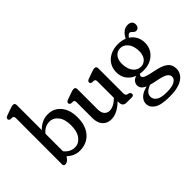

<svg xmlns="http://www.w3.org/2000/svg" viewBox="-162 -1142 1793 1793"><g transform="rotate(-45 735.0 -245.0)"><path d="M152 -708.5V-378.5Q182 -410 218.2 -427Q254.5 -444 295.5 -444Q374 -444 423.5 -385.5Q473 -327 473 -226Q473 -149 446.2 -96.5Q419.5 -44 373.8 -17Q328 10 271 10Q233 10 200.5 -4Q168 -18 143.5 -42.5L119 -12Q107.5 -3 97.8 0.5Q88 4 80.5 4Q59.5 4 59.5 -19.5L60 -627Q60 -641.5 56 -647.5Q52 -653.5 42 -656L15 -657Q-2.5 -663 -2.5 -677.5Q-2.5 -686 2.5 -691.8Q7.5 -697.5 21 -702.5L85.5 -725.5Q102 -731.5 111 -733.8Q120 -736 127.5 -736Q152 -736 152 -708.5ZM257 -384.5Q196 -384.5 152 -330V-99.5Q194.5 -44.5 257.5 -44.5Q308 -44.5 342.8 -89.5Q377.5 -134.5 377.5 -216Q377.5 -296.5 343.2 -340.5Q309 -384.5 257 -384.5Z M565.5 -123V-331.5Q565.5 -346 561.5 -352Q557.5 -358 548 -360.5L520.5 -361.5Q503 -367.5 503 -382Q503 -390.5 508 -396.2Q513 -402 527 -407L591 -430Q607.5 -436 616.5 -438.2Q625.5 -440.5 633 -440.5Q657.5 -440.5 657.5 -413V-146.5Q657.5 -103 677.5 -80.2Q697.5 -57.5 730 -57.5Q753.5 -57.5 780.2 -70.2Q807 -83 836 -110.5L841 -115.5V-331.5Q841 -346 837 -352Q833 -358 823.5 -360.5L796 -361.5Q778.5 -367.5 778.5 -382Q778.5 -390.5 783.8 -396.2Q789 -402 802.5 -407L866.5 -430Q883 -436 892 -438.2Q901 -440.5 908.5 -440.5Q933 -440.5 933 -413V-84.5Q933 -68 938 -60.2Q943 -52.5 953 -49.5L971 -45.5Q988 -37 988 -21.5Q988 0 963 0H893.5Q843.5 0 843.5 -51V-68.5Q800 -27 760.8 -8Q721.5 11 683.5 11Q630.5 11 598 -24Q565.5 -59 565.5 -123Z M1278 -27Q1368.5 -10.5 1408 19.8Q1447.5 50 1447.5 106.5Q1447.5 168.5 1389.8 207.2Q1332 246 1216 246Q1107 246 1059.8 215Q1012.5 184 1012.5 136.5Q1012.5 100 1041.5 70.2Q1070.5 40.5 1133 25Q1099 10 1087.2 -7.5Q1075.5 -25 1075.5 -44.5Q1075.5 -66 1089.5 -84.8Q1103.5 -103.5 1133.5 -113.5Q1082.5 -132.5 1053.8 -172.8Q1025 -213 1025 -267.5Q1025 -320 1050 -359.8Q1075 -399.5 1119.5 -421.8Q1164 -444 1222.5 -444Q1270 -444 1309 -428L1312 -433Q1332.5 -471.5 1358 -489.2Q1383.5 -507 1413.5 -507Q1440 -507 1455.5 -493.8Q1471 -480.5 1471 -456.5Q1471 -435 1460.2 -422.5Q1449.5 -410 1431.5 -410Q1417 -410 1408.5 -418Q1400 -426 1392.2 -434Q1384.5 -442 1373 -442Q1357.5 -442 1337 -413Q1372.5 -390.5 1391.8 -354.2Q1411 -318 1411 -273.5Q1411 -222 1386.2 -182.8Q1361.5 -143.5 1318.2 -121.5Q1275 -99.5 1220 -99.5Q1196 -99.5 1173.5 -103Q1160.5 -93.5 1160.5 -80.5Q1160.5 -70 1169 -61.8Q1177.5 -53.5 1202.8 -45.2Q1228 -37 1278 -27ZM1206 -402Q1164 -400.5 1138.8 -364.2Q1113.5 -328 1119 -267.5Q1124.5 -206.5 1155.5 -173.2Q1186.5 -140 1229.5 -141.5Q1272 -143 1297 -179.2Q1322 -215.5 1316.5 -275.5Q1311.5 -336.5 1280.2 -370Q1249 -403.5 1206 -402ZM1089 119.5Q1089 151 1120 174.2Q1151 197.5 1230 197.5Q1297.5 197.5 1331.5 178.5Q1365.5 159.5 1365.5 131.5Q1365.5 101.5 1337 84Q1308.5 66.5 1228 51.5Q1193 45 1166.5 37Q1122.5 54 1105.8 74.2Q1089 94.5 1089 119.5Z"/></g></svg>

Font: Fraunces 144pt SuperSoft
Style: Regular
Weight: 400
Version: Version 1.000;[b76b70a41]